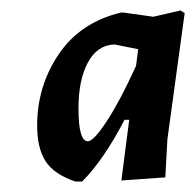

<svg xmlns="http://www.w3.org/2000/svg" viewBox="-20 -670 373 367"><path d="M218 -441Q178 -364 137 -323H124Q83 -337 67 -362Q51 -387 51 -430Q51 -505 92 -566Q133 -627 211 -646H216L273 -638L325 -650L333 -645L300 -404L296 -331L212 -325L227 -441ZM130 -463Q130 -400 148 -400Q159 -400 184.5 -439Q210 -478 240 -544L243 -567L244 -576L199 -585Q166 -584 148 -550.5Q130 -517 130 -463Z"/></svg>

Font: Alegreya Sans SC
Style: Bold Italic
Weight: 700
Italic angle: -7°
Designer: Juan Pablo del Peral
Foundry: Huerta Tipografica
Version: Version 2.007